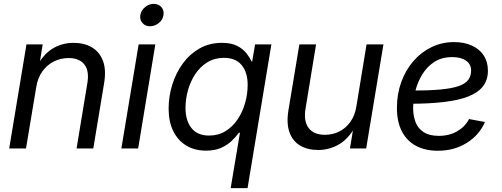

<svg xmlns="http://www.w3.org/2000/svg" viewBox="-20 -764 2581 988"><path d="M166.5 -315.9 113.8 0H27.3L116.2 -535.6H199.7L178.7 -405.8L162.1 -408.7Q198.7 -481.4 248.3 -512.5Q297.9 -543.5 358.4 -543.5Q414.1 -543.5 453.4 -520Q492.7 -496.6 510 -450.4Q527.3 -404.3 515.6 -335L460 0H374L429.2 -334Q440.4 -398.9 414.3 -432.1Q388.2 -465.3 333 -465.3Q293.5 -465.3 258.3 -448.2Q223.1 -431.2 198.7 -397.7Q174.3 -364.3 166.5 -315.9Z M604.5 0 693.4 -535.6H779.3L690.9 0ZM752 -628.9Q727.5 -628.9 712.9 -645.8Q698.2 -662.6 702.1 -686.5Q706.1 -710.4 726.3 -727.3Q746.6 -744.1 771 -744.1Q795.9 -744.1 810.5 -727.3Q825.2 -710.4 821.3 -686.5Q817.9 -662.6 797.4 -645.8Q776.9 -628.9 752 -628.9Z M1253.9 204.1H1167L1214.8 -81.1H1209.5Q1193.4 -59.1 1170.9 -37.8Q1148.4 -16.6 1116.5 -2.7Q1084.5 11.2 1040.5 11.2Q981 11.2 937.7 -15.4Q894.5 -42 871.1 -90.3Q847.7 -138.7 847.7 -205.1Q847.7 -268.1 866.5 -328.4Q885.3 -388.7 920.7 -437.3Q956.1 -485.8 1006.8 -514.6Q1057.6 -543.5 1122.1 -543.5Q1169.9 -543.5 1200 -528.1Q1230 -512.7 1247.6 -490.5Q1265.1 -468.3 1274.4 -447.8H1277.8L1292.5 -535.6H1376.5ZM1055.7 -66.4Q1104 -66.4 1140.9 -89.4Q1177.7 -112.3 1203.1 -150.4Q1228.5 -188.5 1241.5 -234.6Q1254.4 -280.8 1254.4 -327.1Q1254.4 -391.6 1223.6 -429Q1192.9 -466.3 1132.3 -466.3Q1084.5 -466.3 1047.6 -443.8Q1010.7 -421.4 985.6 -383.8Q960.4 -346.2 947.5 -300.5Q934.6 -254.9 934.6 -208.5Q934.6 -143.6 965.3 -105Q996.1 -66.4 1055.7 -66.4Z M1617.2 7.8Q1563.5 7.8 1524.9 -14.6Q1486.3 -37.1 1469.7 -83Q1453.1 -128.9 1464.4 -197.8L1520.5 -535.6H1606.4L1552.2 -204.6Q1541.5 -140.6 1568.1 -105.5Q1594.7 -70.3 1652.3 -70.3Q1690.9 -70.3 1724.6 -86.7Q1758.3 -103 1782.2 -135.7Q1806.2 -168.5 1814 -217.3L1866.2 -535.6H1953.1L1864.3 0H1780.8L1802.2 -129.9H1817.9Q1780.3 -55.7 1729 -23.9Q1677.7 7.8 1617.2 7.8Z M2233.4 11.7Q2168.5 11.7 2121.1 -13.4Q2073.7 -38.6 2048.1 -87.9Q2022.5 -137.2 2022.5 -208.5Q2022.5 -280.3 2044.9 -342Q2067.4 -403.8 2107.7 -450Q2147.9 -496.1 2201.2 -521.7Q2254.4 -547.4 2316.4 -547.4Q2369.1 -547.4 2408.2 -529.5Q2447.3 -511.7 2469 -478.8Q2490.7 -445.8 2490.7 -400.4Q2490.7 -354 2466.6 -321.5Q2442.4 -289.1 2392.8 -268.8Q2343.3 -248.5 2266.1 -239.3Q2189 -230 2083.5 -230L2095.2 -297.9Q2184.6 -297.9 2244.1 -303.2Q2303.7 -308.6 2338.9 -320.6Q2374 -332.5 2389.2 -352.5Q2404.3 -372.6 2404.3 -401.4Q2404.3 -433.1 2378.4 -451.7Q2352.5 -470.2 2307.6 -470.2Q2253.4 -470.2 2215.3 -445.6Q2177.2 -420.9 2153.1 -381.3Q2128.9 -341.8 2117.4 -295.9Q2106 -250 2106 -207Q2106 -168.5 2118.2 -136Q2130.4 -103.5 2159.7 -84.2Q2189 -64.9 2238.3 -64.9Q2292 -64.9 2332.8 -88.6Q2373.5 -112.3 2393.6 -151.4L2475.6 -136.2Q2446.3 -68.8 2381.8 -28.6Q2317.4 11.7 2233.4 11.7Z"/></svg>

Font: Inter 20pt
Style: Italic
Weight: 400
Italic angle: -9.3988°
Version: Version 4.001;git-66647c0bb